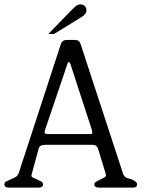

<svg xmlns="http://www.w3.org/2000/svg" viewBox="-20 -855 680 875"><path d="M374 -808Q374 -791 351 -777L226 -700H200L310 -813Q324 -827 331 -831Q338 -835 346 -835Q359 -835 366.5 -827.5Q374 -820 374 -808ZM605 -15Q605 0 586 0H431Q410 0 410 -15Q410 -22 418.5 -27Q427 -32 436.5 -36.5Q446 -41 454.5 -45.5Q463 -50 463 -56Q463 -61 462 -62L427 -177Q421 -195 403 -195H185Q160 -195 156 -177L125 -63Q124 -62 124 -57Q124 -56 123 -55Q123 -49 131.5 -45Q140 -41 149.5 -37Q159 -33 167.5 -28Q176 -23 176 -15Q176 0 156 0H19Q0 0 0 -15Q0 -24 8.5 -28.5Q17 -33 28.5 -37.5Q40 -42 50.5 -48Q61 -54 65 -65L257 -653Q263 -673 284 -673H322Q341 -673 347 -655L541 -63Q547 -44 576 -39Q605 -28 605 -15ZM401 -252Q400 -252 400 -254Q400 -256 399.5 -257.5Q399 -259 399 -262L301 -563Q297 -573 294 -573Q290 -573 287 -563L185 -262Q183 -252 183 -253Q183 -244 197 -244H392Q401 -244 401 -252Z"/></svg>

Font: Jura
Style: Regular
Weight: 400
Designer: Ed Merritt
Foundry: Ten by Twenty
Version: Version 1.007